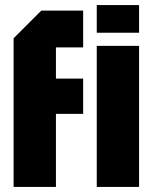

<svg xmlns="http://www.w3.org/2000/svg" viewBox="-20 -742 606 762"><path d="M34 0V-590L144 -700H310V-554H202V-430H310V-290H202V0ZM364 0V-560H532V0ZM364 -612V-722H532V-612Z"/></svg>

Font: Tektur Condensed
Style: Bold
Weight: 700
Width: 3
Designer: Adam Jagosz
Foundry: Adam Jagosz
Version: Version 1.005;gftools[0.9.30]